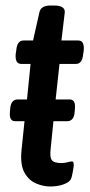

<svg xmlns="http://www.w3.org/2000/svg" viewBox="-20 -670 328 697"><path d="M162 7Q137 7 111 -4Q85 -15 69 -43Q53 -71 58 -124L69 -230H35Q13 -230 16 -263L17 -276Q20 -309 44 -309H78L91 -438H57Q34 -438 37 -474L39 -487Q42 -523 65 -523H100L123 -625Q128 -650 164 -650H175Q218 -650 215 -624L203 -523H264Q287 -523 284 -487L282 -474Q279 -438 256 -438H196L182 -309H233Q255 -309 252 -276L251 -263Q248 -230 224 -230H174L164 -131Q160 -100 168 -89Q176 -78 203 -78Q214 -78 225 -81Q236 -84 241 -84Q250 -84 247 -63Q246 -57 243.5 -42.5Q241 -28 238 -21Q233 -9 211.5 -1Q190 7 162 7Z"/></svg>

Font: Asap Condensed Condensed Medium
Style: Italic
Weight: 500
Width: 3
Italic angle: -6°
Designer: Pablo Cosgaya
Foundry: Omnibus-Type
Version: Version 3.001; ttfautohint (v1.8.4.7-5d5b)